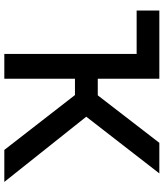

<svg xmlns="http://www.w3.org/2000/svg" viewBox="44 -784 740 867"><g transform="rotate(90 413.5 -350.0)"><path d="M224 -597.5H27V-700H335ZM656.5 0 369.5 -369.5 624.5 -700H762.5L506.5 -370L801 0ZM223 0V-700H335V-422H464.5V-319H335V0Z"/></g></svg>

Font: Geologica Cursive
Style: Regular
Weight: 400
Designer: Sindre Bremnes, Frode Helland
Foundry: Monokrom Skriftforlag AS
Version: Version 1.010;gftools[0.9.28]